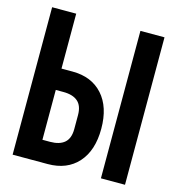

<svg xmlns="http://www.w3.org/2000/svg" viewBox="-105 -788 809 878"><g transform="rotate(15 300.0 -349.0)"><path d="M34 -698H148V-438H200Q291 -438 343 -380Q395 -322 395 -219Q395 -116 343 -58Q291 0 200 0H34ZM184 -101Q229 -101 252.5 -121.5Q276 -142 276 -186V-252Q276 -296 252.5 -316.5Q229 -337 184 -337H148V-101ZM452 0V-698H566V0Z"/></g></svg>

Font: IBM Plex Mono SemiBold
Style: Regular
Weight: 600
Monospace: yes
Designer: Mike Abbink, Paul van der Laan, Pieter van Rosmalen
Foundry: Bold Monday
Version: Version 2.3